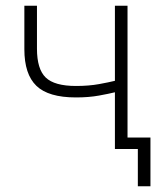

<svg xmlns="http://www.w3.org/2000/svg" viewBox="-20 -520 575 670"><path d="M245 -180Q149 -180 107 -220.5Q65 -261 65 -348V-500H109V-350Q109 -279 139.5 -249.5Q170 -220 245 -220Q290 -220 325.5 -226.5Q361 -233 381 -238V-500H425V-40H505V130H461V0H381V-198Q361 -193 325.5 -186.5Q290 -180 245 -180Z"/></svg>

Font: PT Root UI Light
Style: Regular
Weight: 300
Designer: Vitaly Kuzmin
Foundry: ParaType Ltd.
Version: Version 2.000G